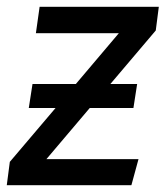

<svg xmlns="http://www.w3.org/2000/svg" viewBox="-33 -547 489 567"><path d="M427 -457 293 -299H372L361 -228H232L104 -77H376L355 0H-13L-4 -69L131 -228H52L63 -299H191L318 -449H73L84 -527H436Z"/></svg>

Font: Fira Sans
Style: Italic
Weight: 400
Italic angle: -8°
Designer: bBox Type GmbH & Carrois Corporate GbR & Edenspiekermann AG
Foundry: bBox Type GmbH & Carrois Corporate GbR & Edenspiekermann AG
Version: Version 4.301